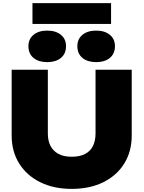

<svg xmlns="http://www.w3.org/2000/svg" viewBox="-20 -1199 924 1236"><path d="M288 -340Q288 -293 305 -260Q322 -227 356 -208.5Q390 -190 441 -190Q494 -190 528 -208Q562 -226 578.5 -259.5Q595 -293 595 -340V-750H828V-327Q828 -224 780 -146.5Q732 -69 645 -26Q558 17 441 17Q326 17 239 -26Q152 -69 103.5 -146.5Q55 -224 55 -327V-750H288ZM284 -799Q229 -799 196 -826Q163 -853 163 -902Q163 -948 196 -975Q229 -1002 284 -1002Q339 -1002 372 -975Q405 -948 405 -902Q405 -853 372 -826Q339 -799 284 -799ZM599 -799Q544 -799 511 -826Q478 -853 478 -902Q478 -948 511 -975Q544 -1002 599 -1002Q654 -1002 687 -975Q720 -948 720 -902Q720 -853 687 -826Q654 -799 599 -799ZM189 -1045V-1179H695V-1045Z"/></svg>

Font: Unbounded ExtraBold
Style: Regular
Weight: 800
Designer: Luke Prowse, Jean-Baptiste Morizot, Fátima Lázaro, Florian Runge
Foundry: NaN
Version: Version 1.701;gftools[0.9.28.dev5+ged2979d]